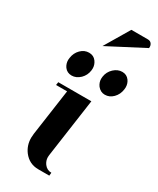

<svg xmlns="http://www.w3.org/2000/svg" viewBox="-226 -970 852 1036"><g transform="rotate(30 199.5 -451.5)"><path d="M51.8 -591.8Q51.8 -597.7 53.2 -605Q57.6 -637.7 80.1 -660.2Q102.1 -682.1 130.9 -682.1Q159.7 -682.1 175.8 -660.2Q189.9 -640.6 189.9 -618.2Q189.9 -609.9 189 -605Q184.6 -573.2 162.1 -550.8Q137.7 -527.8 109.9 -527.8Q81.1 -527.8 64.9 -549.8Q51.8 -568.4 51.8 -591.8ZM63 -441.9 65.9 -460.9H272L220.2 -96.2Q219.2 -91.3 219.2 -83Q219.2 -61 232.9 -42Q250 -19 277.8 -19L275.9 0H207Q150.9 0 116.2 -44.9Q88.9 -81.1 88.9 -127.9Q88.9 -136.2 90.8 -153.8L131.8 -441.9ZM174.8 -749 266.1 -902.8H369.1Q384.3 -902.8 392.1 -892.1Q400.4 -880.4 397.9 -865.2ZM256.8 -592.8Q256.8 -602.1 257.8 -606Q262.2 -637.7 286.1 -660.2Q309.6 -682.1 337.9 -682.1Q365.7 -682.1 381.8 -660.2Q395 -642.1 395 -618.2Q395 -609.9 394 -606Q389.6 -572.3 367.2 -549.8Q345.2 -527.8 316.9 -527.8H315.9Q289.6 -527.8 271 -550.8Q256.8 -570.3 256.8 -592.8Z"/></g></svg>

Font: Hjet
Style: Italic
Weight: 400
Designer: T. Christopher White
Version: Version 1.2